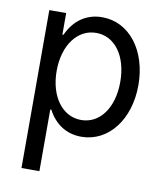

<svg xmlns="http://www.w3.org/2000/svg" viewBox="-84 -618 748 886"><g transform="rotate(10 290.0 -175.0)"><path d="M77 -540V200H161V-89H166C199 -26 253 10 323 10C450 10 542 -108 542 -270C542 -432 451 -550 324 -550C250 -550 193 -510 161 -439H156V-540ZM309 -474C397 -474 457 -391 457 -270C457 -149 397 -66 309 -66C221 -66 159 -150 159 -270C159 -390 221 -474 309 -474Z"/></g></svg>

Font: CommitMono-dimboump
Style: Regular
Weight: 400
Monospace: yes
Designer: Eigil Nikolajsen
Foundry: Eigil Nikolajsen
Version: Version 1.143